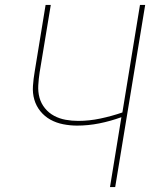

<svg xmlns="http://www.w3.org/2000/svg" viewBox="-20 -755 640 775"><path d="M424 0 470 -282Q426 -266 381 -257Q336 -248 291 -248Q263 -248 235 -253.5Q207 -259 183.5 -272Q160 -285 143 -306Q126 -327 118.5 -353Q111 -379 113 -408Q115 -437 120 -466L164 -735H185L140 -463Q136 -437 134.5 -410.5Q133 -384 139.5 -360.5Q146 -337 161.5 -318Q177 -299 198.5 -287.5Q220 -276 245 -271.5Q270 -267 296 -267Q340 -267 385 -276.5Q430 -286 474 -301L545 -735H566L445 0Z"/></svg>

Font: Iosevka SS04 Th Ex Obl
Style: Regular
Weight: 100
Width: 7
Italic angle: -9°
Monospace: yes
Designer: Belleve Invis
Foundry: Belleve Invis
Version: Version 19.0.0; ttfautohint (v1.8.4)